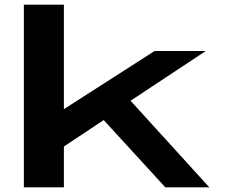

<svg xmlns="http://www.w3.org/2000/svg" viewBox="-20 -805 972 825"><path d="M422 -293 690.5 0H879.5L537 -376.5ZM82.5 0H254.5V-175.5L430 -292L535.5 -368.5L864.5 -586H644.5L254.5 -336V-785H82.5Z"/></svg>

Font: Anybody ExtraExpanded SemiBold
Style: Regular
Weight: 600
Width: 8
Version: Version 1.113;gftools[0.9.25]